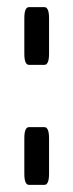

<svg xmlns="http://www.w3.org/2000/svg" viewBox="-20 -519 206 539"><path d="M61.5 0Q48.3 0 48.3 -31.2V-130.9Q48.3 -162.1 61.5 -162.1H104.5Q117.7 -162.1 117.7 -130.9V-31.2Q117.7 0 104.5 0ZM61.5 -336.9Q48.3 -336.9 48.3 -368.2V-467.8Q48.3 -499 61.5 -499H104.5Q117.7 -499 117.7 -467.8V-368.2Q117.7 -336.9 104.5 -336.9Z"/></svg>

Font: BenchNine
Style: Bold
Weight: 700
Version: Version 1 ; ttfautohint (v0.92.18-e454-dirty) -l 8 -r 50 -G 